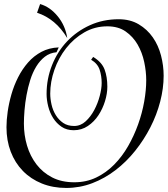

<svg xmlns="http://www.w3.org/2000/svg" viewBox="-20 -894 828 948"><path d="M440 -613Q483 -587 496.5 -550.5Q510 -514 510 -466Q510 -432 498.5 -394.5Q487 -357 466 -325Q445 -293 414 -272Q383 -251 344 -251Q309 -251 284 -268Q259 -285 242.5 -311Q226 -337 218 -369Q210 -401 210 -430Q210 -505 237 -572.5Q264 -640 311.5 -690Q359 -740 424 -769.5Q489 -799 566 -799Q623 -799 665 -774Q707 -749 734.5 -709.5Q762 -670 775 -620Q788 -570 788 -520Q788 -458 771 -392.5Q754 -327 722.5 -265.5Q691 -204 647.5 -149.5Q604 -95 550.5 -54Q497 -13 435.5 10.5Q374 34 307 34Q241 34 186.5 12Q132 -10 93 -50Q54 -90 33 -145Q12 -200 12 -266Q12 -301 18 -343Q24 -385 36.5 -428.5Q49 -472 69.5 -512.5Q90 -553 118.5 -585.5Q147 -618 184.5 -638Q222 -658 270 -660L259 -636Q226 -633 201.5 -614Q177 -595 159 -565.5Q141 -536 129.5 -499.5Q118 -463 111 -424.5Q104 -386 101 -349.5Q98 -313 98 -284Q98 -227 113.5 -175Q129 -123 160 -82.5Q191 -42 237.5 -18Q284 6 347 6Q406 6 455 -17.5Q504 -41 543.5 -81Q583 -121 612.5 -172.5Q642 -224 662 -280Q682 -336 692 -392.5Q702 -449 702 -498Q702 -541 692 -588Q682 -635 659.5 -674Q637 -713 600.5 -738.5Q564 -764 510 -764Q448 -764 396 -734Q344 -704 306.5 -656Q269 -608 248.5 -549Q228 -490 228 -432Q228 -406 234.5 -377.5Q241 -349 255.5 -325.5Q270 -302 292 -287Q314 -272 346 -272Q378 -272 403 -295Q428 -318 445.5 -351Q463 -384 472.5 -420.5Q482 -457 482 -484Q482 -519 472 -549.5Q462 -580 430 -599ZM178 -874Q227 -860 265 -813.5Q303 -767 312 -706Q255 -801 163 -831Z"/></svg>

Font: Lucien Schoenschriftv CAT
Style: Regular
Weight: 400
Designer: Lucian Bernhard 1928
Foundry: CAT-Fonts Peter Wiegel
Version: Version 1.000